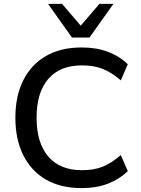

<svg xmlns="http://www.w3.org/2000/svg" viewBox="-20 -958 725 987"><path d="M400 9Q292 9 216 -35Q140 -79 99.5 -160.5Q59 -242 59 -353Q59 -464 99.5 -545Q140 -626 216 -670Q292 -714 400 -714Q475 -714 534 -692Q593 -670 637 -628L601 -545Q553 -586 507.5 -604Q462 -622 402 -622Q288 -622 228 -552Q168 -482 168 -353Q168 -224 228 -153.5Q288 -83 402 -83Q462 -83 507.5 -101Q553 -119 601 -161L637 -78Q593 -36 534 -13.5Q475 9 400 9ZM350 -765 227 -938H299L395 -826L491 -938H563L440 -765Z"/></svg>

Font: Mulish SemiBold
Style: Regular
Weight: 600
Designer: Vernon Adams
Foundry: Vernon Adams
Version: Version 3.603; ttfautohint (v1.8.3)